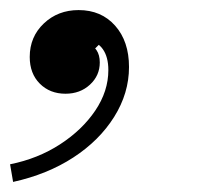

<svg xmlns="http://www.w3.org/2000/svg" viewBox="-57 -172 395 381"><path d="M-31 189 -37 154Q18 143 62 114.5Q106 86 132 47.5Q158 9 158 -33Q158 -59 147 -74.5Q136 -90 118 -90L153 -97L121 -65L117 -82Q128 -82 134.5 -72.5Q141 -63 141 -48Q141 -22 121.5 -4Q102 14 73 14Q42 14 22 -6Q2 -26 2 -59Q2 -99 30 -125.5Q58 -152 99 -152Q144 -152 171.5 -121Q199 -90 199 -39Q199 13 169.5 60Q140 107 88.5 140.5Q37 174 -31 189Z"/></svg>

Font: Baskervville
Style: Bold Italic
Weight: 700
Italic angle: -18°
Version: Version 1.100